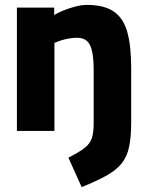

<svg xmlns="http://www.w3.org/2000/svg" viewBox="-20 -534 599 783"><path d="M313 229 259 109Q304 86 325.5 69Q347 52 354.5 29.5Q362 7 362 -32V-248Q362 -293 356 -322.5Q350 -352 335.5 -366Q321 -380 294 -380Q279 -380 261.5 -377Q244 -374 228.5 -369Q213 -364 202 -359V0H49V-503H201V-473Q218 -483 240.5 -492Q263 -501 288 -507.5Q313 -514 334 -514Q403 -514 442.5 -488Q482 -462 498.5 -405.5Q515 -349 515 -256V-36Q515 25 506.5 65Q498 105 476 132.5Q454 160 414.5 182Q375 204 313 229Z"/></svg>

Font: Cairo ExtraBold
Style: Regular
Weight: 800
Designer: Mohamed Gaber, Accademia di Belle Arti di Urbino
Foundry: Kief Type Foundry, Accademia di Belle Arti di Urbino
Version: Version 3.117